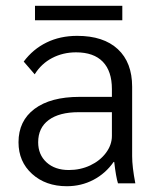

<svg xmlns="http://www.w3.org/2000/svg" viewBox="-20 -634 550 664"><path d="M44 -142Q44 -216 99.5 -257.5Q155 -299 255 -299H367V-326Q367 -388 335.5 -420.5Q304 -453 243 -453Q198 -453 160.5 -433.5Q123 -414 100 -377L62 -421Q94 -464 141 -487Q188 -510 247 -510Q338 -510 387.5 -464Q437 -418 437 -334V-94Q437 -57 448 0H388Q381 -22 375 -74H373Q345 -34 303 -12Q261 10 211 10Q138 10 91 -32.5Q44 -75 44 -142ZM367 -164V-246H252Q185 -246 148.5 -219Q112 -192 112 -142Q112 -99 141 -72.5Q170 -46 218 -46Q258 -46 292 -62Q326 -78 346.5 -105.5Q367 -133 367 -164ZM101 -614H403V-564H101Z"/></svg>

Font: Sarabun Light
Style: Regular
Weight: 300
Designer: Suppakit Chalermlarp | Katatrad Co.,Ltd.
Foundry: Cadson Demak Co.,Ltd.
Version: Version 1.000; ttfautohint (v1.6)